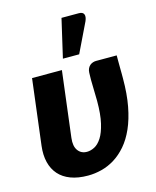

<svg xmlns="http://www.w3.org/2000/svg" viewBox="-115 -841 756 929"><g transform="rotate(-15 263.0 -377.0)"><path d="M494 -518Q494 -506 494 -489.8Q494 -473.5 494.2 -457.2Q494.5 -441 494.5 -426.2Q494.5 -411.5 494.5 -402.5Q494.5 -324.5 483 -263.8Q471.5 -203 451.2 -157.5Q431 -112 403.5 -80.2Q376 -48.5 344.5 -29Q313 -9.5 278.8 -0.8Q244.5 8 210.5 8Q160.5 8 124 -5.8Q87.5 -19.5 64.8 -45.2Q42 -71 33 -107.5Q24 -144 29.5 -189L70 -518H219.5L179 -189Q174 -148.5 190 -126.5Q206 -104.5 235 -104.5Q253.5 -104.5 273 -114.5Q292.5 -124.5 308.8 -149.8Q325 -175 335.2 -218.8Q345.5 -262.5 345.5 -330Q345.5 -361 344 -399Q342.5 -437 344 -471.5Q344.5 -484 349 -493Q353.5 -502 360.2 -507.5Q367 -513 375 -515.5Q383 -518 390.5 -518ZM238.5 -570 283 -762.5H370Q389.5 -762.5 394.8 -750.2Q400 -738 391 -717L320 -570Z"/></g></svg>

Font: Lato ExtraBold
Style: Italic
Weight: 800
Italic angle: -7°
Designer: Lukasz Dziedzic with Adam Twardoch and Botio Nikoltchev
Foundry: tyPoland Lukasz Dziedzic
Version: Version 2.015; 2015-08-06; http://www.latofonts.com/